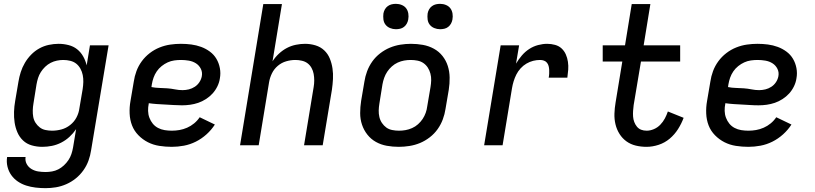

<svg xmlns="http://www.w3.org/2000/svg" viewBox="-20 -756 4240 999"><path d="M217 223Q191 223 165.5 220Q140 217 116.5 209.5Q93 202 73 188.5Q53 175 39 155.5Q25 136 19 111.5Q13 87 17 61H113Q110 81 119 97.5Q128 114 144 123.5Q160 133 178.5 136Q197 139 217 139Q234 139 251 136Q268 133 283.5 125Q299 117 312.5 104.5Q326 92 336 77Q346 62 351.5 45.5Q357 29 360 12L376 -84Q361 -62 341.5 -44Q322 -26 298.5 -14Q275 -2 250 3Q225 8 200 8Q172 8 145.5 0.5Q119 -7 100 -25Q81 -43 70.5 -67.5Q60 -92 56 -119Q52 -146 53 -174.5Q54 -203 59 -231L76 -331Q80 -356 88 -381Q96 -406 109.5 -429Q123 -452 142 -471.5Q161 -491 184.5 -504Q208 -517 234 -522.5Q260 -528 285 -528Q311 -528 336.5 -521.5Q362 -515 381 -500Q400 -485 412.5 -463Q425 -441 431 -416L448 -520H545L454 26Q450 53 440.5 79.5Q431 106 414 130Q397 154 374 172.5Q351 191 324.5 202.5Q298 214 271 218.5Q244 223 217 223ZM251 -76Q275 -76 299.5 -82.5Q324 -89 345 -105.5Q366 -122 378 -145Q390 -168 393 -192L410 -292Q413 -311 413.5 -329.5Q414 -348 410.5 -365.5Q407 -383 398.5 -398.5Q390 -414 377 -424.5Q364 -435 346 -439.5Q328 -444 309 -444Q293 -444 276 -440.5Q259 -437 243.5 -429Q228 -421 215 -408.5Q202 -396 192.5 -381Q183 -366 178 -350Q173 -334 170 -317L154 -217Q151 -200 150.5 -182Q150 -164 153 -147.5Q156 -131 165 -117Q174 -103 187 -93Q200 -83 217 -79.5Q234 -76 251 -76Z M874 8Q841 8 809 3Q777 -2 749.5 -16Q722 -30 700 -52.5Q678 -75 667 -103.5Q656 -132 654.5 -165Q653 -198 659 -231L676 -331Q680 -359 690 -386Q700 -413 717.5 -437Q735 -461 759 -479.5Q783 -498 810.5 -509Q838 -520 866 -524Q894 -528 921 -528Q949 -528 975.5 -524.5Q1002 -521 1026.5 -512Q1051 -503 1072 -487.5Q1093 -472 1106 -450Q1119 -428 1124 -401.5Q1129 -375 1124 -348Q1121 -327 1111 -306.5Q1101 -286 1086 -269.5Q1071 -253 1051.5 -240.5Q1032 -228 1011.5 -221Q991 -214 969.5 -211Q948 -208 927 -208Q905 -208 883.5 -209.5Q862 -211 840.5 -212Q819 -213 797 -214.5Q775 -216 754 -219V-217Q750 -198 750.5 -179Q751 -160 757.5 -143Q764 -126 775 -112.5Q786 -99 802 -90.5Q818 -82 836.5 -79Q855 -76 874 -76Q894 -76 914 -79.5Q934 -83 953.5 -91.5Q973 -100 990 -114Q1007 -128 1019 -146L1098 -108Q1080 -80 1054.5 -57Q1029 -34 999 -19Q969 -4 937 2Q905 8 874 8ZM930 -287Q946 -287 962.5 -291Q979 -295 993.5 -304.5Q1008 -314 1017.5 -328.5Q1027 -343 1030 -359Q1034 -380 1025 -398Q1016 -416 999.5 -426.5Q983 -437 962.5 -440.5Q942 -444 922 -444Q904 -444 886.5 -441.5Q869 -439 852.5 -431.5Q836 -424 821 -412Q806 -400 795.5 -384.5Q785 -369 779 -352Q773 -335 770 -317L768 -303Q788 -299 808.5 -298.5Q829 -298 850 -296.5Q871 -295 890.5 -291Q910 -287 930 -287Z M1229 0 1350 -735H1447L1398 -437Q1412 -459 1431.5 -477Q1451 -495 1473 -506.5Q1495 -518 1519.5 -523Q1544 -528 1567 -528Q1595 -528 1621.5 -520Q1648 -512 1667 -494Q1686 -476 1696 -451.5Q1706 -427 1710 -400Q1714 -373 1712.5 -345Q1711 -317 1707 -289L1659 0H1562L1612 -303Q1615 -320 1615 -337.5Q1615 -355 1612 -371.5Q1609 -388 1601 -402.5Q1593 -417 1580.5 -426.5Q1568 -436 1551 -440Q1534 -444 1517 -444Q1493 -444 1469 -437Q1445 -430 1425.5 -413.5Q1406 -397 1395 -374.5Q1384 -352 1380 -328L1326 0Z M2055 8Q2023 8 1992.5 2.5Q1962 -3 1936 -17.5Q1910 -32 1891.5 -55.5Q1873 -79 1863.5 -107.5Q1854 -136 1854 -167.5Q1854 -199 1859 -231L1876 -331Q1880 -358 1890 -385Q1900 -412 1917 -436Q1934 -460 1958 -478.5Q1982 -497 2008.5 -508Q2035 -519 2063 -523.5Q2091 -528 2118 -528Q2150 -528 2180.5 -522.5Q2211 -517 2237.5 -502.5Q2264 -488 2282.5 -464.5Q2301 -441 2310 -412.5Q2319 -384 2319.5 -352.5Q2320 -321 2315 -289L2298 -189Q2294 -162 2284 -135Q2274 -108 2257 -84Q2240 -60 2216 -41.5Q2192 -23 2165.5 -12Q2139 -1 2110.5 3.5Q2082 8 2055 8ZM2056 -76Q2073 -76 2090 -79Q2107 -82 2124 -89.5Q2141 -97 2155 -109.5Q2169 -122 2179 -137Q2189 -152 2195 -169Q2201 -186 2203 -203L2220 -303Q2223 -321 2223.5 -338.5Q2224 -356 2219.5 -373Q2215 -390 2206 -404Q2197 -418 2183.5 -427.5Q2170 -437 2152.5 -440.5Q2135 -444 2117 -444Q2100 -444 2083 -441Q2066 -438 2049.5 -430.5Q2033 -423 2019 -410.5Q2005 -398 1995 -383Q1985 -368 1979 -351Q1973 -334 1970 -317L1954 -217Q1951 -199 1950.5 -181.5Q1950 -164 1954 -147Q1958 -130 1967.5 -116Q1977 -102 1990 -92.5Q2003 -83 2020.5 -79.5Q2038 -76 2056 -76ZM2270 -604Q2254 -604 2239.5 -610Q2225 -616 2216 -627.5Q2207 -639 2205 -654.5Q2203 -670 2205 -686Q2207 -697 2212.5 -707Q2218 -717 2227.5 -724Q2237 -731 2248 -733.5Q2259 -736 2270 -736Q2286 -736 2300.5 -730Q2315 -724 2323.5 -712.5Q2332 -701 2334.5 -685.5Q2337 -670 2334 -654Q2332 -643 2326.5 -633Q2321 -623 2312 -616Q2303 -609 2292 -606.5Q2281 -604 2270 -604ZM2040 -604Q2024 -604 2009.5 -610Q1995 -616 1986 -627.5Q1977 -639 1975 -654.5Q1973 -670 1975 -686Q1977 -697 1982.5 -707Q1988 -717 1997.5 -724Q2007 -731 2018 -733.5Q2029 -736 2040 -736Q2056 -736 2070.5 -730Q2085 -724 2093.5 -712.5Q2102 -701 2104.5 -685.5Q2107 -670 2104 -654Q2102 -643 2096.5 -633Q2091 -623 2082 -616Q2073 -609 2062 -606.5Q2051 -604 2040 -604Z M2499 0 2585 -520H2681L2665 -425Q2678 -447 2695 -467Q2712 -487 2733.5 -501Q2755 -515 2779.5 -521.5Q2804 -528 2827 -528Q2848 -528 2868 -522.5Q2888 -517 2902 -504Q2916 -491 2924 -473Q2932 -455 2935 -434.5Q2938 -414 2936.5 -393.5Q2935 -373 2932 -352H2835Q2837 -362 2837.5 -372.5Q2838 -383 2837.5 -393Q2837 -403 2834.5 -412.5Q2832 -422 2826 -429.5Q2820 -437 2810.5 -440.5Q2801 -444 2790 -444Q2772 -444 2754 -439.5Q2736 -435 2719 -425Q2702 -415 2688.5 -400Q2675 -385 2666.5 -368Q2658 -351 2652.5 -333Q2647 -315 2644 -297L2595 0Z M3344 8Q3315 8 3288 1.5Q3261 -5 3239.5 -20.5Q3218 -36 3203.5 -59Q3189 -82 3182.5 -109Q3176 -136 3177 -165Q3178 -194 3183 -223L3218 -436H3116V-520H3232L3267 -735H3364L3329 -520H3519V-436H3315L3277 -209Q3275 -194 3274 -179Q3273 -164 3274 -149.5Q3275 -135 3280 -121.5Q3285 -108 3294 -97Q3303 -86 3316 -81Q3329 -76 3345 -76Q3363 -76 3382 -84Q3401 -92 3415.5 -107Q3430 -122 3439.5 -140Q3449 -158 3455 -176L3537 -143Q3526 -113 3508 -84.5Q3490 -56 3464.5 -34.5Q3439 -13 3407 -2.5Q3375 8 3344 8Z M3874 8Q3841 8 3809 3Q3777 -2 3749.5 -16Q3722 -30 3700 -52.5Q3678 -75 3667 -103.5Q3656 -132 3654.5 -165Q3653 -198 3659 -231L3676 -331Q3680 -359 3690 -386Q3700 -413 3717.5 -437Q3735 -461 3759 -479.5Q3783 -498 3810.5 -509Q3838 -520 3866 -524Q3894 -528 3921 -528Q3949 -528 3975.5 -524.5Q4002 -521 4026.5 -512Q4051 -503 4072 -487.5Q4093 -472 4106 -450Q4119 -428 4124 -401.5Q4129 -375 4124 -348Q4121 -327 4111 -306.5Q4101 -286 4086 -269.5Q4071 -253 4051.5 -240.5Q4032 -228 4011.5 -221Q3991 -214 3969.5 -211Q3948 -208 3927 -208Q3905 -208 3883.5 -209.5Q3862 -211 3840.5 -212Q3819 -213 3797 -214.5Q3775 -216 3754 -219V-217Q3750 -198 3750.5 -179Q3751 -160 3757.5 -143Q3764 -126 3775 -112.5Q3786 -99 3802 -90.5Q3818 -82 3836.5 -79Q3855 -76 3874 -76Q3894 -76 3914 -79.5Q3934 -83 3953.5 -91.5Q3973 -100 3990 -114Q4007 -128 4019 -146L4098 -108Q4080 -80 4054.5 -57Q4029 -34 3999 -19Q3969 -4 3937 2Q3905 8 3874 8ZM3930 -287Q3946 -287 3962.5 -291Q3979 -295 3993.5 -304.5Q4008 -314 4017.5 -328.5Q4027 -343 4030 -359Q4034 -380 4025 -398Q4016 -416 3999.5 -426.5Q3983 -437 3962.5 -440.5Q3942 -444 3922 -444Q3904 -444 3886.5 -441.5Q3869 -439 3852.5 -431.5Q3836 -424 3821 -412Q3806 -400 3795.5 -384.5Q3785 -369 3779 -352Q3773 -335 3770 -317L3768 -303Q3788 -299 3808.5 -298.5Q3829 -298 3850 -296.5Q3871 -295 3890.5 -291Q3910 -287 3930 -287Z"/></svg>

Font: Iosevka Custom Medium
Style: Italic
Weight: 500
Italic angle: -9°
Designer: Belleve Invis
Foundry: Belleve Invis
Version: Version 27.0.1